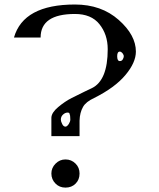

<svg xmlns="http://www.w3.org/2000/svg" viewBox="-20 -812 705 852"><path d="M292 -281.2Q292 -286.1 291.5 -292Q291 -297.9 291 -298.8Q291 -299.8 288.1 -308.6Q287.1 -312.5 280.3 -312.5Q269.5 -312.5 259.8 -303.7Q250 -294.9 250 -281.2Q250 -273.4 255.9 -261.7Q261.7 -250 270.5 -250Q277.3 -250 285.2 -261.7Q292 -272.5 292 -281.2ZM529.3 -562.5Q529.3 -568.4 523.4 -576.2Q517.6 -583 511.7 -583Q500 -583 500 -562.5Q500 -541 511.7 -541Q520.5 -541 524.4 -547.9Q529.3 -555.7 529.3 -562.5ZM583 -583Q583 -534.2 536.1 -478.5Q489.3 -422.9 397.5 -377Q361.3 -360.4 348.6 -337.9Q334 -312.5 333 -276.4V-208H208V-209V-290Q209 -312.5 238.3 -336.9Q268.6 -362.3 297.9 -377Q368.2 -412.1 387.7 -420.9Q458 -455.1 458 -593.8Q458 -659.2 420.9 -705.1Q384.8 -750 312.5 -750Q160.2 -750 160.2 -645.5H42Q84 -792 312.5 -792Q429.7 -792 506.8 -723.6Q583 -656.2 583 -583ZM333 -42Q333 -14.6 315.4 2.9Q297.9 20.5 270.5 20.5Q244.1 20.5 226.6 2.9Q208 -15.6 208 -42Q208 -67.4 226.6 -85.9Q245.1 -104.5 270.5 -104.5Q296.9 -104.5 315.4 -85.9Q333 -68.4 333 -42Z"/></svg>

Font: okolaksMetalik
Style: bold
Weight: 700
Width: 7
Version: Version 0.6